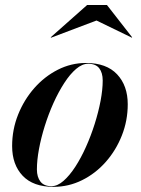

<svg xmlns="http://www.w3.org/2000/svg" viewBox="-20 -714 546 744"><path d="M187.5 10Q108.5 10 67.8 -33Q27 -76 27 -148Q27 -212 50.2 -270Q73.5 -328 113.2 -373Q153 -418 204.5 -444Q256 -470 313 -470Q392.5 -470 433.8 -426Q475 -382 475 -310Q475 -246.5 452.2 -189Q429.5 -131.5 389.8 -86.5Q350 -41.5 298 -15.8Q246 10 187.5 10ZM179.5 7.5Q202.5 7.5 226 -13Q249.5 -33.5 271.8 -67.8Q294 -102 313.2 -145Q332.5 -188 347 -234Q361.5 -280 369.8 -323.5Q378 -367 378 -402Q378 -432 364.5 -449.5Q351 -467 321.5 -467Q298.5 -467 274.8 -446.8Q251 -426.5 228.8 -392Q206.5 -357.5 187.2 -314.8Q168 -272 153.5 -225.8Q139 -179.5 131 -136.2Q123 -93 123 -57.5Q123 -28 136.8 -10.2Q150.5 7.5 179.5 7.5ZM178 -568 176.5 -569.5 317.5 -694.5H394.5L492 -569.5L491 -568L354 -634.5Z"/></svg>

Font: Bodoni Moda 72pt SemiBold
Style: Italic
Weight: 600
Italic angle: -13°
Designer: Owen Earl
Foundry: indestructible type
Version: Version 2.004